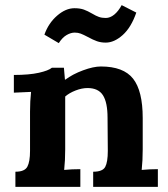

<svg xmlns="http://www.w3.org/2000/svg" viewBox="-20 -728 654 748"><path d="M34 0ZM536 -268V-146Q536 -103 532 -66Q564 -69 595 -69V0H343V-59Q380 -59 390 -78Q400 -97 400 -140L399 -269Q399 -329 381 -357Q363 -385 321 -385Q299 -385 274.5 -375.5Q250 -366 234 -352V-146Q234 -103 230 -66Q260 -69 293 -69V0H40V-59Q76 -59 86.5 -78.5Q97 -98 97 -140V-293Q97 -334 101 -370L34 -367V-436Q94 -436 131.5 -444.5Q169 -453 182 -464H229Q229 -462 233 -418H235Q263 -439 303.5 -454Q344 -469 373 -469Q461 -469 498.5 -421.5Q536 -374 536 -268ZM392 -562Q373 -562 357.5 -567.5Q342 -573 322 -584Q305 -593 294.5 -597Q284 -601 271 -601Q256 -601 239.5 -591.5Q223 -582 209 -560L153 -593Q169 -638 202.5 -667Q236 -696 270 -696Q292 -696 307 -690.5Q322 -685 339 -675Q354 -666 365.5 -662Q377 -658 392 -658Q409 -658 425 -671Q441 -684 454 -708L511 -679Q491 -621 458 -591.5Q425 -562 392 -562Z"/></svg>

Font: Sumana
Style: Bold
Weight: 700
Designer: Cyreal, Alexei Vanyashin (Devanagari), Olga Karpushina (Latin)
Foundry: Cyreal
Version: Version 1.015;PS 001.015;hotconv 1.0.70;makeotf.lib2.5.58329